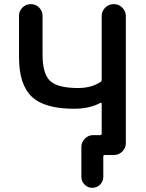

<svg xmlns="http://www.w3.org/2000/svg" viewBox="-20 -774 710 932"><path d="M473.6 -271.5Q473.6 -273.4 471.7 -274.4Q469.7 -275.4 466.8 -274.4Q415 -246.1 338.9 -246.1Q196.3 -246.1 134.3 -304.7Q72.3 -363.3 72.3 -496.1V-697.3Q72.3 -720.7 88.9 -737.3Q105.5 -753.9 129.4 -753.9Q153.3 -753.9 169.9 -737.3Q186.5 -720.7 186.5 -697.3V-509.8Q186.5 -416 223.1 -381.3Q259.8 -346.7 359.4 -346.7Q422.9 -346.7 467.8 -376Q473.6 -379.9 473.6 -386.7V-696.3Q473.6 -719.7 490.7 -736.8Q507.8 -753.9 531.2 -753.9H533.2Q556.6 -753.9 573.7 -736.8Q590.8 -719.7 590.8 -696.3V-79.1Q590.8 -55.7 573.7 -38.6Q556.6 -21.5 533.2 -21.5H517.6H488.3Q481.4 -21.5 481.4 -13.7V84Q481.4 106.4 465.8 122.1Q450.2 137.7 428.2 137.7Q406.2 137.7 390.6 122.1Q375 106.4 375 84V-60.5Q375 -84 392.1 -101.1Q409.2 -118.2 432.6 -118.2H466.8Q473.6 -118.2 473.6 -125Z"/></svg>

Font: Gen Jyuu Gothic Medium
Style: Regular
Weight: 500
Designer: [Source Han Sans]
Ryoko NISHIZUKA  (kana & ideographs); Paul D. Hunt (Latin, Greek & Cyrillic); Wenlong ZHANG  (bopomofo
Version: Version 1.002.20150607